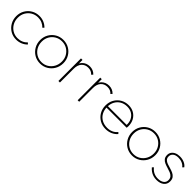

<svg xmlns="http://www.w3.org/2000/svg" viewBox="293 -1612 2765 2765"><g transform="rotate(45 1675.0 -230.0)"><path d="M287 10Q220 10 166.5 -22Q113 -54 81.5 -109Q50 -164 50 -232Q50 -299 81.5 -353Q113 -407 166.5 -438.5Q220 -470 287 -470Q337 -470 380.5 -451.5Q424 -433 455 -400L434 -379Q407 -408 369 -424.5Q331 -441 287 -441Q229 -441 182.5 -413.5Q136 -386 109 -339Q82 -292 82 -232Q82 -171 109 -123Q136 -75 182.5 -47Q229 -19 287 -19Q332 -19 370.5 -35.5Q409 -52 437 -82L458 -61Q426 -27 381.5 -8.5Q337 10 287 10Z M774 10Q707 10 653.5 -22Q600 -54 568.5 -109Q537 -164 537 -232Q537 -299 568.5 -353Q600 -407 653.5 -438.5Q707 -470 774 -470Q840 -470 893.5 -438.5Q947 -407 978.5 -353Q1010 -299 1010 -232Q1010 -163 978.5 -108.5Q947 -54 893.5 -22Q840 10 774 10ZM774 -19Q832 -19 878 -47Q924 -75 951 -123.5Q978 -172 978 -233Q978 -292 951 -339Q924 -386 878 -413.5Q832 -441 774 -441Q716 -441 669.5 -413.5Q623 -386 596 -339Q569 -292 569 -232Q569 -171 596 -123Q623 -75 669.5 -47Q716 -19 774 -19Z M1140 0V-460H1171V0ZM1171 -281 1150 -287Q1150 -375 1196.5 -422.5Q1243 -470 1313 -470Q1347 -470 1376.5 -458Q1406 -446 1431 -420L1410 -397Q1389 -420 1364.5 -430Q1340 -440 1308 -440Q1247 -440 1209 -398.5Q1171 -357 1171 -281Z M1532 0V-460H1563V0ZM1563 -281 1542 -287Q1542 -375 1588.5 -422.5Q1635 -470 1705 -470Q1739 -470 1768.5 -458Q1798 -446 1823 -420L1802 -397Q1781 -420 1756.5 -430Q1732 -440 1700 -440Q1639 -440 1601 -398.5Q1563 -357 1563 -281Z M2109 10Q2040 10 1985.5 -21.5Q1931 -53 1899.5 -107.5Q1868 -162 1868 -231Q1868 -299 1898.5 -353Q1929 -407 1982.5 -438.5Q2036 -470 2103 -470Q2165 -470 2212.5 -442.5Q2260 -415 2287 -366Q2314 -317 2314 -253Q2314 -249 2313.5 -240.5Q2313 -232 2311 -219H1890V-248H2291L2282 -241Q2286 -300 2264 -345Q2242 -390 2200.5 -415.5Q2159 -441 2102 -441Q2042 -441 1996.5 -414.5Q1951 -388 1925.5 -341.5Q1900 -295 1900 -233Q1900 -169 1926.5 -121Q1953 -73 2001 -46Q2049 -19 2113 -19Q2161 -19 2201.5 -37Q2242 -55 2270 -91L2291 -70Q2260 -33 2212.5 -11.5Q2165 10 2109 10Z M2647 10Q2580 10 2526.5 -22Q2473 -54 2441.5 -109Q2410 -164 2410 -232Q2410 -299 2441.5 -353Q2473 -407 2526.5 -438.5Q2580 -470 2647 -470Q2713 -470 2766.5 -438.5Q2820 -407 2851.5 -353Q2883 -299 2883 -232Q2883 -163 2851.5 -108.5Q2820 -54 2766.5 -22Q2713 10 2647 10ZM2647 -19Q2705 -19 2751 -47Q2797 -75 2824 -123.5Q2851 -172 2851 -233Q2851 -292 2824 -339Q2797 -386 2751 -413.5Q2705 -441 2647 -441Q2589 -441 2542.5 -413.5Q2496 -386 2469 -339Q2442 -292 2442 -232Q2442 -171 2469 -123Q2496 -75 2542.5 -47Q2589 -19 2647 -19Z M3145 10Q3108 10 3075.5 -0.5Q3043 -11 3017 -29.5Q2991 -48 2971 -72L2992 -94Q3022 -55 3061 -36.5Q3100 -18 3146 -18Q3203 -18 3237 -42.5Q3271 -67 3271 -110Q3271 -148 3251.5 -170Q3232 -192 3201 -204Q3170 -216 3135.5 -226Q3101 -236 3070 -249.5Q3039 -263 3019.5 -287.5Q3000 -312 3000 -354Q3000 -388 3018 -414Q3036 -440 3069 -455Q3102 -470 3147 -470Q3196 -470 3237 -452.5Q3278 -435 3301 -402L3280 -381Q3260 -409 3224 -425.5Q3188 -442 3144 -442Q3088 -442 3059 -417Q3030 -392 3030 -355Q3030 -320 3049.5 -300Q3069 -280 3100 -269Q3131 -258 3165.5 -248.5Q3200 -239 3231 -224.5Q3262 -210 3281.5 -184.5Q3301 -159 3301 -114Q3301 -57 3258.5 -23.5Q3216 10 3145 10Z"/></g></svg>

Font: Outfit Thin Thin
Style: Regular
Weight: 250
Version: Version 1.100;gftools[0.9.27]